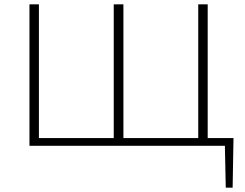

<svg xmlns="http://www.w3.org/2000/svg" viewBox="-20 -678 1140 893"><path d="M1066 -36 1062 195H1030L1026 0H117V-658H161V-36H509V-658H554V-36H902V-658H946V-36Z"/></svg>

Font: EauTestInfant Light
Style: Regular
Weight: 300
Designer: Christian Thalmann (Catharsis Fonts)
Version: Version 0.001;PS 000.001;hotconv 1.0.88;makeotf.lib2.5.64775